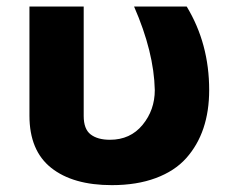

<svg xmlns="http://www.w3.org/2000/svg" viewBox="-20 -548 697 579"><path d="M317.4 10.3Q200.2 10.3 134.5 -41.7Q68.8 -93.8 68.8 -199.2V-528.3H232.4V-198.2Q232.4 -158.7 253.4 -142.6Q274.4 -126.5 311.5 -126.5Q373 -126.5 409.9 -171.4Q446.8 -216.3 446.8 -276.4Q444.3 -391.1 384.3 -528.3H543Q610.8 -416.5 610.8 -276.4Q610.8 -212.9 593.5 -161.4Q576.2 -109.9 541.5 -71Q506.8 -32.2 449.7 -11Q392.6 10.3 317.4 10.3Z"/></svg>

Font: Bert Sans Black
Style: Regular
Weight: 900
Designer: Christian Robertson, Adam Twardoch, & Cristiano Sobral
Foundry: Google
Version: Version 12.135;January 10, 2020;FontCreator 12.0.0.2547 64-b